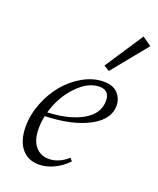

<svg xmlns="http://www.w3.org/2000/svg" viewBox="-134 -782 720 874"><g transform="rotate(20 226.5 -344.5)"><path d="M314 -498 287.1 -514.6 409.2 -699.7 453.1 -668.9ZM159.7 11.2Q106 11.2 75.4 -26.6Q44.9 -64.5 44.9 -131.3Q44.9 -189.5 67.6 -247.1Q90.3 -304.7 127 -347.9Q163.6 -391.1 212.2 -418Q260.7 -444.8 309.6 -444.8Q355.5 -444.8 378.4 -420.2Q401.4 -395.5 401.4 -360.4Q401.4 -294.4 321.5 -252Q241.7 -209.5 109.9 -205.1Q103.5 -172.4 103.5 -145.5Q103.5 -86.4 128.4 -57.4Q153.3 -28.3 192.9 -28.3Q241.7 -28.3 285.2 -67.4L296.9 -53.7Q268.1 -23.4 231.7 -6.1Q195.3 11.2 159.7 11.2ZM299.8 -416.5Q243.7 -416.5 190.4 -360.1Q137.2 -303.7 115.2 -225.1Q221.7 -230 285.2 -267.1Q348.6 -304.2 348.6 -365.2Q348.6 -416.5 299.8 -416.5Z"/></g></svg>

Font: Elstob Light
Style: Italic
Weight: 300
Italic angle: -20°
Designer: Peter S. Baker
Version: Version 1.015